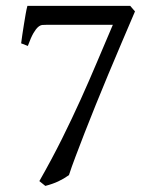

<svg xmlns="http://www.w3.org/2000/svg" viewBox="-20 -608 509 643"><path d="M432.1 -569.8Q409.7 -517.1 386.7 -463.4Q363.8 -409.7 342 -357.4Q320.3 -305.2 300.3 -255.9Q280.3 -206.5 263.4 -163.1Q246.6 -119.6 232.9 -83.5Q219.2 -47.4 210.9 -21.5Q193.8 -9.3 175 -0.5Q156.2 8.3 131.8 14.6L111.8 -1.5Q154.3 -76.2 188 -144Q221.7 -211.9 250.5 -275.6Q279.3 -339.4 305.2 -400.9Q331.1 -462.4 357.9 -524.9H136.2Q128.9 -524.9 122.1 -524.4Q115.2 -523.9 107.9 -517.8Q100.6 -511.7 92 -497.1Q83.5 -482.4 73.2 -454.1L50.8 -462.9Q52.2 -474.1 54.7 -491.2Q57.1 -508.3 60.1 -526.1Q63 -543.9 65.9 -560.8Q68.8 -577.6 71.8 -588.4H416Z"/></svg>

Font: Gentium Plus Viet
Style: Regular
Weight: 400
Designer: J. Victor Gaultney, Annie Olsen, Iska Routamaa, Becca Hirsbrunner
Foundry: SIL International
Version: Version 5.000